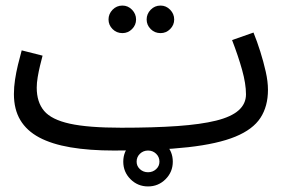

<svg xmlns="http://www.w3.org/2000/svg" viewBox="-20 -520 1033 690"><path d="M512 150Q475 150 449 124Q423 98 423 61Q423 24 449 -2Q475 -28 512 -28Q549 -28 575 -2Q601 24 601 61Q601 98 575 124Q549 150 512 150ZM512 99Q529 99 541 88Q553 77 553 61Q553 44 541 32.5Q529 21 512 21Q495 21 483 32.5Q471 44 471 61Q471 77 483 88Q495 99 512 99ZM390 21 416 -61Q533 -61 617.5 -67Q702 -73 756.5 -86.5Q811 -100 837.5 -123.5Q864 -147 864 -181Q864 -219 850 -269Q836 -319 814 -376L891 -403Q904 -371 915.5 -334.5Q927 -298 935 -262.5Q943 -227 943 -197Q943 -138 916 -96.5Q889 -55 826 -29Q763 -3 656.5 9Q550 21 390 21ZM390 21Q301 21 233.5 9.5Q166 -2 121 -26Q76 -50 53 -88.5Q30 -127 30 -182Q30 -207 34 -233.5Q38 -260 44.5 -287Q51 -314 58 -339L133 -320Q129 -305 124 -284.5Q119 -264 115.5 -243Q112 -222 112 -205Q112 -153 138.5 -121.5Q165 -90 231 -75.5Q297 -61 416 -61L436 -11ZM557 -401Q536 -401 521.5 -415.5Q507 -430 507 -450Q507 -470 521.5 -485Q536 -500 557 -500Q577 -500 591.5 -485Q606 -470 606 -450Q606 -430 591.5 -415.5Q577 -401 557 -401ZM420 -401Q399 -401 384.5 -415.5Q370 -430 370 -450Q370 -470 384.5 -485Q399 -500 420 -500Q440 -500 454.5 -485Q469 -470 469 -450Q469 -430 454.5 -415.5Q440 -401 420 -401Z"/></svg>

Font: Farlight84_Sys_V01
Style: Regular
Weight: 400
Designer: Ryoko NISHIZUKA  (kana, bopomofo & ideographs); Paul D. Hunt (Latin, Greek & Cyrillic); Sandoll Communications , Soo-you
Foundry: Adobe
Version: Version 2.004;October 29, 2024;FontCreator 14.0.0.2814 64-bi